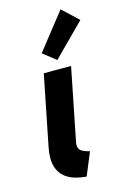

<svg xmlns="http://www.w3.org/2000/svg" viewBox="-123 -854 599 919"><g transform="rotate(-15 176.5 -395.0)"><path d="M42.5 -123.5Q42.5 -147.5 48.3 -175.3L117.7 -522.9H252.9L181.2 -163.1Q179.7 -156.7 179.7 -151.4Q179.7 -129.4 195.6 -119.9Q211.4 -110.4 234.9 -105.5L188 7.8Q113.3 2 77.9 -31.5Q42.5 -64.9 42.5 -123.5ZM132.8 -617.7 274.4 -797.9 353 -724.1 196.8 -567.4Z"/></g></svg>

Font: Reddit Sans Fudge
Style: Bold
Weight: 700
Italic angle: -11.25°
Designer: Stephen Hutchings
Version: Version 1.013